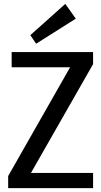

<svg xmlns="http://www.w3.org/2000/svg" viewBox="-20 -968 521 988"><path d="M22 -62 375 -682 417 -622H40V-700H459V-638L105 -18L62 -78H459V0H22ZM370 -872 166 -743 136 -787 316 -948Z"/></svg>

Font: Pathway Extreme SemiCondensed Medium
Style: Regular
Weight: 500
Width: 4
Version: Version 1.001;gftools[0.9.26]